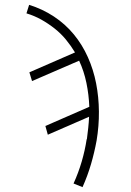

<svg xmlns="http://www.w3.org/2000/svg" viewBox="-20 -548 540 791"><path d="M320 223 283 208Q303 164 316.5 118Q330 72 337 26L338 25Q341 2 343.5 -21Q346 -44 347 -67L177 7L167 -29L348 -108Q346 -158 336 -206.5Q326 -255 306 -298L112 -214L101 -250L289 -332Q272 -360 251.5 -385Q231 -410 205 -430.5Q179 -451 150.5 -467Q122 -483 89 -493L100 -528Q155 -511 202 -480Q249 -449 284 -406.5Q319 -364 342 -312.5Q365 -261 376 -204.5Q387 -148 387.5 -88.5Q388 -29 378 31Q369 80 355 128Q341 176 320 223Z"/></svg>

Font: Iosevka Curly Extralight
Style: Italic
Weight: 200
Italic angle: -9°
Monospace: yes
Designer: Belleve Invis
Foundry: Belleve Invis
Version: Version 22.1.2; ttfautohint (v1.8.4)